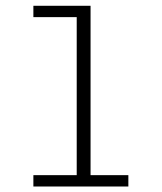

<svg xmlns="http://www.w3.org/2000/svg" viewBox="-20 -662 570 677"><path d="M97.7 -4.4V-44.4H250.5V-601.6H97.7V-641.6H299.3V-44.4H432.6V-4.4Z"/></svg>

Font: AzarMehrMonospaced
Style: SerifRegular
Weight: 1
Designer: Amin Abedi
Version: Version 1.00